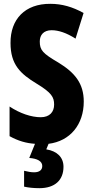

<svg xmlns="http://www.w3.org/2000/svg" viewBox="-20 -744 485 1004"><path d="M312 128C312 79 279 46 222 37L234 8C347 -6 418 -93 418 -213C418 -307 372 -364 285 -417C203 -465 188 -482 188 -527C188 -561 208 -586 250 -586C286 -586 328 -572 375 -542L417 -676C360 -708 303 -724 244 -724C110 -725 34 -643 35 -519C35 -406 87 -358 171 -307C250 -259 263 -236 263 -197C263 -159 240 -131 193 -131C144 -131 84 -151 30 -187V-32C75 -7 117 5 163 8L133 82C175 85 201 99 201 124C201 145 186 157 158 157C143 157 126 154 106 149V232C128 237 155 240 186 240C267 240 312 198 312 128Z"/></svg>

Font: Noto Sans Myanmar ExtraCondensed ExtraBold
Style: Regular
Weight: 800
Width: 2
Designer: Monotype Design Team
Foundry: Monotype Imaging Inc.
Version: Version 2.107